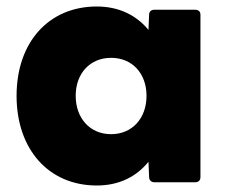

<svg xmlns="http://www.w3.org/2000/svg" viewBox="-20 -561 695 591"><path d="M278 10C345 10 399 -16 437 -63L439 -16C439 -6 446 0 455 0H581C591 0 597 -6 597 -16V-516C597 -525 591 -531 581 -531H455C446 -531 439 -526 439 -516L437 -469C399 -515 345 -541 278 -541C130 -541 31 -431 31 -266C31 -101 130 10 278 10ZM322 -148C257 -148 213 -197 213 -266C213 -335 257 -383 322 -383C387 -383 431 -335 431 -266C431 -197 387 -148 322 -148Z"/></svg>

Font: LINE Seed Sans TH ExtraBold
Style: Regular
Weight: 800
Designer: Dalton Maag Ltd | Thai characters by Cadson Demak Co.,Ltd.
Foundry: Dalton Maag Ltd
Version: Version 1.003